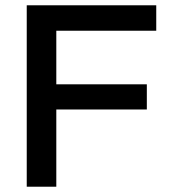

<svg xmlns="http://www.w3.org/2000/svg" viewBox="-20 -706 651 726"><path d="M81.1 0V-686H570.8V-589.8H192.9V-387.2H535.2V-292H192.9V0Z"/></svg>

Font: Archivo Medium
Style: Regular
Weight: 500
Designer: Hector Gatti
Foundry: Omnibus-Type
Version: Version 2.001